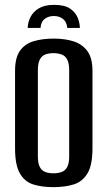

<svg xmlns="http://www.w3.org/2000/svg" viewBox="-20 -759 443 791"><path d="M203 -739Q247 -739 269.5 -723Q292 -707 300.5 -685Q309 -663 309 -644H257Q255 -669 239.5 -681Q224 -693 202 -693Q180 -693 164.5 -681.5Q149 -670 147 -644H94Q95 -668 106 -689.5Q117 -711 140.5 -725Q164 -739 203 -739ZM200 12Q153 12 117.5 1Q82 -10 62 -44.5Q42 -79 42 -148V-467Q42 -521 62 -549.5Q82 -578 118 -589Q154 -600 201 -600Q248 -600 283.5 -588.5Q319 -577 340 -548.5Q361 -520 361 -467V-149Q361 -78 340 -44Q319 -10 283 1Q247 12 200 12ZM200 -45Q219 -45 234 -50.5Q249 -56 257 -71Q265 -86 265 -115V-470Q265 -498 257 -513.5Q249 -529 234 -534.5Q219 -540 200 -540Q181 -540 166.5 -534.5Q152 -529 144 -513.5Q136 -498 136 -470V-115Q136 -86 144 -71Q152 -56 166.5 -50.5Q181 -45 200 -45Z"/></svg>

Font: Alumni Sans SemiBold
Style: Regular
Weight: 600
Designer: Robert E. Leuschke
Foundry: Robert E. Leuschke
Version: Version 1.018